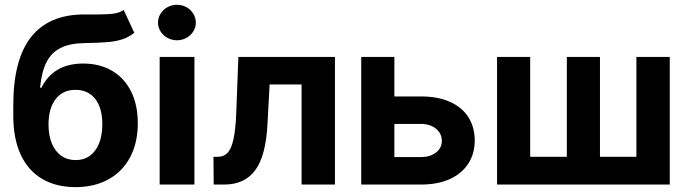

<svg xmlns="http://www.w3.org/2000/svg" viewBox="-20 -767 2856 798"><path d="M331.1 -587.9Q269.5 -586.9 231.4 -567.6Q193.4 -548.3 173.1 -508.3Q152.8 -468.3 146.5 -402.3H152.3Q176.3 -451.7 219.7 -477.3Q263.2 -502.9 326.2 -502.9Q393.6 -502.9 444.8 -473.4Q496.1 -443.8 524.4 -387.7Q552.7 -331.5 552.7 -254.9Q552.7 -174.3 521.2 -114.3Q489.7 -54.2 431.2 -21.7Q372.6 10.7 293.9 10.7Q213.4 10.7 155.3 -23.4Q97.2 -57.6 66.2 -124Q35.2 -190.4 35.2 -286.1V-329.1Q35.2 -518.6 108.4 -612.1Q181.6 -705.6 326.2 -707H348.6H389.6Q430.2 -707 454.1 -710.7Q478 -714.4 494.1 -725.6L538.1 -630.9Q516.1 -612.8 489.5 -604Q462.9 -595.2 427.7 -592Q392.6 -588.9 331.1 -587.9ZM405.3 -250Q405.3 -318.4 375.7 -356Q346.2 -393.6 293.9 -393.6Q241.7 -393.6 211.9 -356Q182.1 -318.4 181.6 -250Q181.6 -204.6 195.3 -171.1Q209 -137.7 234.6 -119.6Q260.3 -101.6 294.9 -101.6Q328.6 -101.6 353.5 -119.6Q378.4 -137.7 391.8 -171.1Q405.3 -204.6 405.3 -250Z M643.6 -530.3H788.1V0H643.6ZM636.7 -672.9Q636.7 -692.9 647.2 -710Q657.7 -727.1 676 -737.1Q694.3 -747.1 715.8 -747.1Q736.8 -747.1 754.9 -737.1Q772.9 -727.1 783.4 -710Q793.9 -692.9 793.9 -672.9Q793.9 -653.3 783.4 -636.5Q772.9 -619.6 754.9 -609.6Q736.8 -599.6 715.8 -599.6Q694.3 -599.6 676 -609.6Q657.7 -619.6 647.2 -636.5Q636.7 -653.3 636.7 -672.9Z M867.2 -115.2H884.8Q910.6 -115.2 926.3 -132.3Q941.9 -149.4 950.4 -188.5Q959 -227.5 961.9 -295.9L970.7 -530.3H1372.1V0H1233.4V-416H1100.6L1091.8 -252.9Q1085.4 -121.1 1041.5 -60.5Q997.6 0 912.1 0H868.2Z M1953.1 -182.6Q1953.1 -128.4 1926.5 -87.2Q1899.9 -45.9 1849.9 -22.9Q1799.8 0 1730.5 0H1481.4V-530.3H1619.1V-366.2H1730.5Q1799.8 -366.2 1850.1 -343.8Q1900.4 -321.3 1926.8 -279.8Q1953.1 -238.3 1953.1 -182.6ZM1730.5 -114.3Q1768.1 -114.3 1792.2 -133.1Q1816.4 -151.9 1816.4 -181.6Q1816.4 -201.7 1805.4 -217.8Q1794.4 -233.9 1774.7 -242.9Q1754.9 -252 1730.5 -252H1619.1V-114.3Z M2183.6 -530.3V-115.2H2335.9V-530.3H2473.6V-115.2H2625V-530.3H2763.7V0H2045.9V-530.3Z"/></svg>

Font: Pretendard Std
Style: Bold
Weight: 700
Designer: Base glyphs from Inter by Rasmus Andersson; Hangeul glyphs from Noto Sans CJK(Source Han Sans) by Jang Soo-young and Kan
Foundry: Kil Hyung-jin
Version: Version 1.309